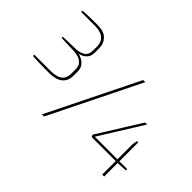

<svg xmlns="http://www.w3.org/2000/svg" viewBox="-133 -1182 1541 1541"><g transform="rotate(45 637.5 -412.0)"><path d="M435 0 815 -770H839L459 0ZM1119 -1V-154H846L838 -173L1067 -540H1090L862 -174H1119V-346L1126 -388H1141V-174H1230V-159L1141 -154V-1ZM245 -276Q186 -276 136.5 -277Q87 -278 53 -281V-296H242Q276 -296 305 -304.5Q334 -313 352.5 -335.5Q371 -358 371 -400V-446Q371 -482 353.5 -502.5Q336 -523 310 -531.5Q284 -540 259 -541L113 -546V-560L259 -564Q304 -566 333.5 -586Q363 -606 363 -652V-701Q363 -749 330.5 -776.5Q298 -804 236 -804H77V-819Q105 -822 146 -823Q187 -824 243 -824Q317 -824 351 -789Q385 -754 385 -702V-652Q385 -614 368 -593Q351 -572 330.5 -563Q310 -554 298 -553Q312 -551 335 -540Q358 -529 376.5 -506.5Q395 -484 395 -445V-399Q395 -339 355.5 -307.5Q316 -276 245 -276Z"/></g></svg>

Font: Exo Thin Thin
Style: Regular
Weight: 250
Version: Version 2.000